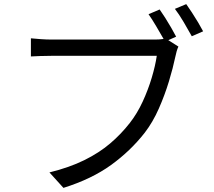

<svg xmlns="http://www.w3.org/2000/svg" viewBox="-20 -877 1040 932"><path d="M835 -699 797 -682 846 -651Q841 -640 837.5 -628Q834 -616 831 -601Q820 -548 800 -482Q780 -416 751 -350Q722 -284 682 -232Q613 -144 519 -76Q425 -8 288 35L220 -40Q317 -64 389 -99.5Q461 -135 514.5 -180.5Q568 -226 610 -280Q646 -326 672.5 -383.5Q699 -441 716.5 -499.5Q734 -558 741 -606H229Q200 -606 174.5 -605Q149 -604 130 -603V-691Q150 -689 177.5 -687Q205 -685 230 -685H731Q741 -685 751.5 -685.5Q762 -686 774 -688Q758 -716 738 -750Q718 -784 701 -808L755 -831Q767 -814 782 -790.5Q797 -767 811 -742.5Q825 -718 835 -699ZM829 -834 884 -857Q896 -840 911.5 -816.5Q927 -793 941.5 -768.5Q956 -744 966 -725L911 -701Q894 -732 871.5 -770Q849 -808 829 -834Z"/></svg>

Font: Noto IKEA Simplified Chinese
Style: Regular
Weight: 400
Designer: Monotype Design Team
Foundry: Monotype Imaging Inc.
Version: Version 1.100